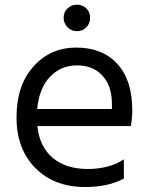

<svg xmlns="http://www.w3.org/2000/svg" viewBox="-20 -749 623 800"><path d="M531.2 -289.1Q531.2 -258.8 525.4 -223.6H135.7Q144.5 -137.7 199.7 -91.3Q254.9 -44.9 345.2 -44.9Q435.5 -44.9 496.1 -85V-4.9Q430.7 30.3 335 30.3Q206.1 30.3 127.4 -48.8Q48.8 -127.9 48.8 -260.3Q48.8 -392.6 119.1 -471.7Q189.5 -550.8 297.9 -550.8Q406.2 -550.8 468.8 -482.9Q531.2 -415 531.2 -289.1ZM134.8 -294.9H446.3V-319.3Q445.3 -392.6 406.2 -434.6Q367.2 -476.6 300.8 -476.6Q234.4 -476.6 189 -429.7Q143.6 -382.8 134.8 -294.9ZM261.2 -635.7Q245.1 -652.3 245.1 -675.3Q245.1 -698.2 261.2 -713.9Q277.3 -729.5 300.8 -729.5Q324.2 -729.5 339.8 -713.9Q355.5 -698.2 355.5 -674.8Q355.5 -651.4 339.8 -635.3Q324.2 -619.1 300.8 -619.1Q277.3 -619.1 261.2 -635.7Z"/></svg>

Font: GenEi M Gothic v2 Regular
Style: Regular
Weight: 400
Version: Version 2.0